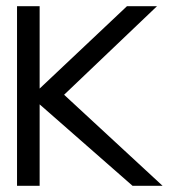

<svg xmlns="http://www.w3.org/2000/svg" viewBox="-20 -600 572 620"><path d="M35 0H108V-263L408 0H505L187 -294L487 -580H390L108 -314V-580H35Z"/></svg>

Font: Charger Sport
Style: Regular
Weight: 400
Designer: Jasper
Foundry: Cannot Into Space Fonts
Version: Version 1.1